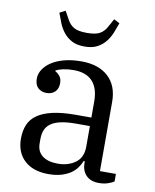

<svg xmlns="http://www.w3.org/2000/svg" viewBox="-85 -811 716 888"><g transform="rotate(10 273.0 -367.0)"><path d="M203 12Q131 12 90.5 -25.5Q50 -63 50 -128Q50 -165 62 -193.5Q74 -222 101.5 -241Q129 -260 173 -270Q217 -280 280 -280H354V-356Q354 -417 324.5 -449.5Q295 -482 236 -482Q210 -482 188 -477.5Q166 -473 152 -465V-463Q163 -457 173.5 -445Q184 -433 184 -411Q184 -385 169 -370.5Q154 -356 129 -356Q105 -356 89.5 -370.5Q74 -385 74 -414Q74 -436 87 -456.5Q100 -477 124 -493Q148 -509 183.5 -518.5Q219 -528 264 -528Q345 -528 390.5 -486Q436 -444 436 -368V-43H511V-8Q500 0 481.5 6Q463 12 440 12Q401 12 380 -10Q359 -32 359 -69V-76H354Q347 -59 335.5 -43Q324 -27 306 -15Q288 -3 262.5 4.5Q237 12 203 12ZM238 -43Q286 -43 320 -67.5Q354 -92 354 -143V-240H289Q246 -240 217 -233.5Q188 -227 171 -214.5Q154 -202 146.5 -184Q139 -166 139 -142V-121Q139 -83 165 -63Q191 -43 238 -43ZM265 -598Q229 -598 205.5 -610.5Q182 -623 166.5 -642.5Q151 -662 141.5 -685.5Q132 -709 124 -732L151 -746L172 -708Q184 -685 204 -673.5Q224 -662 265 -662Q306 -662 326 -673.5Q346 -685 358 -708L379 -746L406 -732Q398 -709 388.5 -685.5Q379 -662 363.5 -642.5Q348 -623 324.5 -610.5Q301 -598 265 -598Z"/></g></svg>

Font: IBM Plex Serif
Style: Regular
Weight: 400
Designer: Mike Abbink, Paul van der Laan, Pieter van Rosmalen
Foundry: Bold Monday
Version: Version 2.6